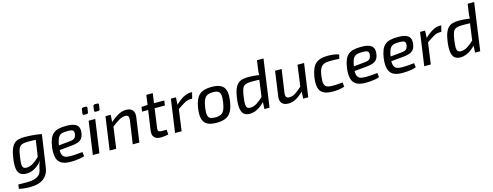

<svg xmlns="http://www.w3.org/2000/svg" viewBox="-23 -1613 7032 2736"><g transform="rotate(-15 3493.0 -245.0)"><path d="M436 -478 533 -477 466 -17Q460 37 439.5 79Q419 121 384.5 150Q350 179 300.5 194Q251 209 185 210Q172 210 141.5 209.5Q111 209 76.5 204.5Q42 200 14 193L23 130Q44 131 65 131.5Q86 132 113.5 132Q141 132 178 131Q249 129 302 101.5Q355 74 369 6Q377 -28 384.5 -59.5Q392 -91 409 -118L385 -128ZM287 -500Q328 -500 371.5 -497Q415 -494 456.5 -489Q498 -484 531 -477L482 -419Q429 -421 387.5 -422Q346 -423 319 -423Q272 -423 242.5 -416.5Q213 -410 195 -392Q177 -374 166.5 -338.5Q156 -303 148 -245Q137 -175 138 -137Q139 -99 155 -84.5Q171 -70 202 -70Q237 -71 271 -86.5Q305 -102 341 -132Q377 -162 417 -205L436 -164Q412 -117 372.5 -77.5Q333 -38 283 -13.5Q233 11 176 11Q122 11 88.5 -13Q55 -37 45 -94.5Q35 -152 50 -250Q62 -334 82.5 -383.5Q103 -433 132 -458.5Q161 -484 200 -492Q239 -500 287 -500Z M894 -500Q974 -500 1017 -482.5Q1060 -465 1075 -429.5Q1090 -394 1081 -342Q1074 -295 1052 -267Q1030 -239 991.5 -225.5Q953 -212 894 -207L654 -185L663 -252L888 -274Q920 -277 939.5 -284Q959 -291 970.5 -307Q982 -323 987 -350Q992 -384 982 -400Q972 -416 947.5 -420Q923 -424 884 -423Q846 -423 819.5 -416.5Q793 -410 775 -392Q757 -374 745.5 -341Q734 -308 725 -255Q713 -177 723.5 -136.5Q734 -96 764 -82Q794 -68 843 -68Q870 -68 902 -69.5Q934 -71 966 -74Q998 -77 1025 -80L1032 -17Q1006 -6 969.5 0.5Q933 7 896 9.5Q859 12 829 12Q742 12 693.5 -16.5Q645 -45 629 -104.5Q613 -164 624 -255Q634 -328 653.5 -375.5Q673 -423 705 -450.5Q737 -478 783.5 -489Q830 -500 894 -500Z M1323 -488 1254 0H1157L1226 -488ZM1234 -692Q1249 -692 1254 -686Q1259 -680 1257 -668L1248 -611Q1247 -598 1240.5 -592Q1234 -586 1221 -586H1188Q1163 -586 1166 -610L1174 -667Q1176 -680 1182.5 -686Q1189 -692 1203 -692ZM1405 -692Q1420 -692 1424.5 -686Q1429 -680 1427 -668L1419 -611Q1418 -598 1411.5 -592Q1405 -586 1391 -586H1358Q1334 -586 1337 -610L1345 -668Q1347 -680 1353.5 -686Q1360 -692 1374 -692Z M1779 -500Q1820 -500 1847.5 -485Q1875 -470 1888 -440Q1901 -410 1895 -365L1843 0H1746L1795 -339Q1800 -385 1789 -402Q1778 -419 1744 -419Q1699 -418 1651.5 -389.5Q1604 -361 1538 -310L1536 -374Q1603 -436 1662.5 -468Q1722 -500 1779 -500ZM1551 -488 1544 -361 1550 -347 1502 0H1405L1474 -488Z M2210 -631 2141 -136Q2136 -103 2147.5 -89.5Q2159 -76 2193 -76H2267L2271 -5Q2254 0 2231.5 3Q2209 6 2188.5 7.5Q2168 9 2156 9Q2092 9 2062.5 -26Q2033 -61 2043 -125L2115 -631ZM2342 -488 2331 -416H1995L2004 -483L2100 -488Z M2513 -488 2507 -357 2514 -343 2467 0H2370L2439 -488ZM2755 -500 2732 -410H2705Q2663 -410 2617 -384Q2571 -358 2503 -310L2499 -371Q2561 -433 2619.5 -466.5Q2678 -500 2729 -500Z M3042 -500Q3126 -500 3175 -474.5Q3224 -449 3241 -392Q3258 -335 3244 -239Q3231 -147 3201.5 -91.5Q3172 -36 3118.5 -11.5Q3065 13 2981 13Q2898 13 2848.5 -12.5Q2799 -38 2781.5 -95.5Q2764 -153 2777 -247Q2790 -339 2819.5 -395Q2849 -451 2903 -475.5Q2957 -500 3042 -500ZM3042 -422Q2990 -422 2958 -406.5Q2926 -391 2907.5 -351.5Q2889 -312 2878 -239Q2868 -172 2874 -134Q2880 -96 2906 -81Q2932 -66 2982 -66Q3034 -66 3066 -82Q3098 -98 3116.5 -138Q3135 -178 3145 -247Q3155 -316 3149 -353.5Q3143 -391 3117 -406.5Q3091 -422 3042 -422Z M3582 -500Q3638 -500 3700 -493Q3762 -486 3809 -475L3786 -421Q3733 -423 3690.5 -424Q3648 -425 3620 -425Q3573 -425 3543.5 -418.5Q3514 -412 3495.5 -394Q3477 -376 3466.5 -340Q3456 -304 3448 -245Q3438 -178 3439 -140.5Q3440 -103 3454.5 -87Q3469 -71 3501 -71Q3552 -72 3601.5 -103.5Q3651 -135 3715 -198L3734 -153Q3717 -128 3690.5 -99.5Q3664 -71 3629.5 -45.5Q3595 -20 3555 -4Q3515 12 3471 12Q3420 12 3388.5 -13Q3357 -38 3347 -96Q3337 -154 3350 -250Q3361 -332 3381 -381.5Q3401 -431 3430 -456.5Q3459 -482 3496.5 -491Q3534 -500 3582 -500ZM3862 -700 3764 0H3688L3694 -112L3685 -120L3732 -464L3741 -480Q3741 -506 3743 -530Q3745 -554 3749 -582L3766 -700Z M4073 -488 4024 -148Q4018 -106 4031 -88Q4044 -70 4079 -70Q4124 -70 4166.5 -98Q4209 -126 4271 -182L4282 -119Q4217 -53 4159.5 -20Q4102 13 4043 13Q3975 13 3945 -23.5Q3915 -60 3925 -124L3976 -488ZM4404 -488 4335 0H4260L4268 -134L4261 -148L4307 -488Z M4757 -500Q4794 -500 4839 -495Q4884 -490 4919 -475L4904 -415Q4870 -418 4832.5 -419Q4795 -420 4772 -420Q4715 -420 4679 -405.5Q4643 -391 4623 -352.5Q4603 -314 4594 -241Q4584 -169 4592.5 -132.5Q4601 -96 4630.5 -82.5Q4660 -69 4714 -69Q4730 -69 4755 -70Q4780 -71 4808 -73Q4836 -75 4862 -79L4869 -14Q4830 0 4784.5 6Q4739 12 4697 12Q4612 12 4562 -14Q4512 -40 4496 -97.5Q4480 -155 4493 -248Q4507 -341 4536.5 -396.5Q4566 -452 4619.5 -476Q4673 -500 4757 -500Z M5245 -500Q5325 -500 5368 -482.5Q5411 -465 5426 -429.5Q5441 -394 5432 -342Q5425 -295 5403 -267Q5381 -239 5342.5 -225.5Q5304 -212 5245 -207L5005 -185L5014 -252L5239 -274Q5271 -277 5290.5 -284Q5310 -291 5321.5 -307Q5333 -323 5338 -350Q5343 -384 5333 -400Q5323 -416 5298.5 -420Q5274 -424 5235 -423Q5197 -423 5170.5 -416.5Q5144 -410 5126 -392Q5108 -374 5096.5 -341Q5085 -308 5076 -255Q5064 -177 5074.5 -136.5Q5085 -96 5115 -82Q5145 -68 5194 -68Q5221 -68 5253 -69.5Q5285 -71 5317 -74Q5349 -77 5376 -80L5383 -17Q5357 -6 5320.5 0.5Q5284 7 5247 9.5Q5210 12 5180 12Q5093 12 5044.5 -16.5Q4996 -45 4980 -104.5Q4964 -164 4975 -255Q4985 -328 5004.5 -375.5Q5024 -423 5056 -450.5Q5088 -478 5134.5 -489Q5181 -500 5245 -500Z M5787 -500Q5867 -500 5910 -482.5Q5953 -465 5968 -429.5Q5983 -394 5974 -342Q5967 -295 5945 -267Q5923 -239 5884.5 -225.5Q5846 -212 5787 -207L5547 -185L5556 -252L5781 -274Q5813 -277 5832.5 -284Q5852 -291 5863.5 -307Q5875 -323 5880 -350Q5885 -384 5875 -400Q5865 -416 5840.5 -420Q5816 -424 5777 -423Q5739 -423 5712.5 -416.5Q5686 -410 5668 -392Q5650 -374 5638.5 -341Q5627 -308 5618 -255Q5606 -177 5616.5 -136.5Q5627 -96 5657 -82Q5687 -68 5736 -68Q5763 -68 5795 -69.5Q5827 -71 5859 -74Q5891 -77 5918 -80L5925 -17Q5899 -6 5862.5 0.5Q5826 7 5789 9.5Q5752 12 5722 12Q5635 12 5586.5 -16.5Q5538 -45 5522 -104.5Q5506 -164 5517 -255Q5527 -328 5546.5 -375.5Q5566 -423 5598 -450.5Q5630 -478 5676.5 -489Q5723 -500 5787 -500Z M6189 -488 6183 -357 6190 -343 6143 0H6046L6115 -488ZM6431 -500 6408 -410H6381Q6339 -410 6293 -384Q6247 -358 6179 -310L6175 -371Q6237 -433 6295.5 -466.5Q6354 -500 6405 -500Z M6690 -500Q6746 -500 6808 -493Q6870 -486 6917 -475L6894 -421Q6841 -423 6798.5 -424Q6756 -425 6728 -425Q6681 -425 6651.5 -418.5Q6622 -412 6603.5 -394Q6585 -376 6574.5 -340Q6564 -304 6556 -245Q6546 -178 6547 -140.5Q6548 -103 6562.5 -87Q6577 -71 6609 -71Q6660 -72 6709.5 -103.5Q6759 -135 6823 -198L6842 -153Q6825 -128 6798.5 -99.5Q6772 -71 6737.5 -45.5Q6703 -20 6663 -4Q6623 12 6579 12Q6528 12 6496.5 -13Q6465 -38 6455 -96Q6445 -154 6458 -250Q6469 -332 6489 -381.5Q6509 -431 6538 -456.5Q6567 -482 6604.5 -491Q6642 -500 6690 -500ZM6970 -700 6872 0H6796L6802 -112L6793 -120L6840 -464L6849 -480Q6849 -506 6851 -530Q6853 -554 6857 -582L6874 -700Z"/></g></svg>

Font: Exo 2 Medium
Style: Italic
Weight: 500
Italic angle: -8°
Designer: Natanael Gama
Foundry: Natanael Gama
Version: Version 2.010